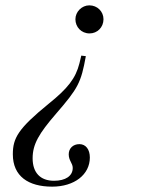

<svg xmlns="http://www.w3.org/2000/svg" viewBox="-20 -493 540 718"><path d="M367 -421C367 -450 344 -473 314 -473C286 -473 262 -449 262 -421C262 -392 284 -368 315 -368C344 -368 367 -391 367 -421ZM284 -285 277 -256C263 -200 233 -162 162 -105C48 -12 28 23 28 84C28 166 86 205 175 205C258 205 316 160 316 96C316 66 301 46 277 46C253 46 237 62 237 84C237 108 252 117 252 135C252 165 225 183 182 183C131 183 102 153 102 99C102 46 126 6 189 -67C272 -163 283 -183 301 -283Z"/></svg>

Font: XITS
Style: Italic
Weight: 400
Italic angle: -16.33°
Designer: MicroPress Inc., with final additions and corrections provided by Coen Hoffman, Elsevier (retired)
Version: Version 1.107